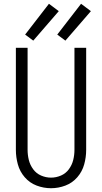

<svg xmlns="http://www.w3.org/2000/svg" viewBox="-20 -988 540 1016"><path d="M156 -773 113 -805 239 -968 291 -929ZM326 -773 283 -805 409 -968 461 -929ZM250 8Q211 8 174 -6Q137 -20 111 -50Q85 -80 74.5 -118Q64 -156 64 -195V-735H126V-195Q126 -168 132.5 -141.5Q139 -115 155.5 -92.5Q172 -70 197.5 -59Q223 -48 250 -48Q277 -48 302.5 -59Q328 -70 344.5 -92.5Q361 -115 367.5 -141.5Q374 -168 374 -195V-735H436V-195Q436 -156 425.5 -118Q415 -80 389 -50Q363 -20 326 -6Q289 8 250 8Z"/></svg>

Font: Iosevka SS01 Light
Style: Regular
Weight: 300
Monospace: yes
Designer: Belleve Invis
Foundry: Belleve Invis
Version: 2.3.3; ttfautohint (v1.8.3)